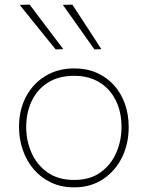

<svg xmlns="http://www.w3.org/2000/svg" viewBox="-20 -799 637 828"><path d="M300 9Q244 9 200 -12Q156 -33 125.2 -69.2Q94.5 -105.5 78.2 -152.5Q62 -199.5 62 -251Q62 -325 92.2 -382Q122.5 -439 176.2 -471.5Q230 -504 300 -504Q354 -504 397.2 -485Q440.5 -466 471.5 -431.5Q502.5 -397 518.8 -351Q535 -305 535 -251Q535 -178.5 505.8 -119.5Q476.5 -60.5 423.5 -25.8Q370.5 9 300 9ZM300 -23Q368.5 -23 413.8 -55.8Q459 -88.5 481.5 -140.5Q504 -192.5 504 -251Q504 -316.5 479.2 -366.2Q454.5 -416 408.8 -444Q363 -472 300 -472Q232.5 -472 186.2 -442.5Q140 -413 116.5 -362.8Q93 -312.5 93 -251Q93 -192.5 115.8 -140.5Q138.5 -88.5 184.5 -55.8Q230.5 -23 300 -23ZM220 -586Q194 -618 168.2 -649.8Q142.5 -681.5 116.8 -713.5Q91 -745.5 65 -778L108 -779Q143.5 -732 180 -683.5Q216.5 -635 253 -587ZM387 -586Q364.5 -618 342 -649.8Q319.5 -681.5 296.8 -713.5Q274 -745.5 251 -778L292 -779Q323 -732 354.2 -684Q385.5 -636 417 -587Z"/></svg>

Font: Commissioner Thin Thin
Style: Regular
Weight: 250
Version: Version 1.000